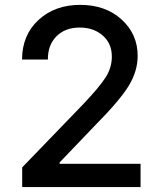

<svg xmlns="http://www.w3.org/2000/svg" viewBox="-20 -757 653 777"><path d="M69.8 0V-79.6L315.9 -334.5Q381.3 -403.3 407 -443.1Q432.6 -482.9 432.6 -527.8Q432.6 -581.1 395.8 -613.3Q358.9 -645.5 302.7 -645.5Q243.7 -645.5 208.5 -610.1Q173.3 -574.7 173.8 -516.1H69.3Q69.3 -614.7 135.5 -676Q201.7 -737.3 304.7 -737.3Q406.7 -737.3 471.9 -678.2Q537.1 -619.1 537.1 -530.8Q537.1 -469.2 501.2 -410.2Q465.3 -351.1 365.7 -250.5L221.2 -99.6V-94.2H548.8V0Z"/></svg>

Font: Interop Med
Style: Regular
Weight: 500
Designer: Rasmus Andersson, Google, Jang Haemin
Foundry: jhaemin
Version: Version 1.007